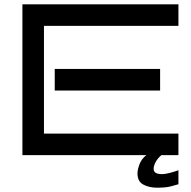

<svg xmlns="http://www.w3.org/2000/svg" viewBox="-20 -720 888 891"><path d="M808 0H729Q712 14 702.5 31.5Q693 49 693 64Q693 88 731 88Q748 88 771.5 81.5Q795 75 808 70V135Q795 139 772 145Q749 151 709 151Q672 151 645 136.5Q618 122 618 85Q618 67 627.5 42Q637 17 659 0H84V-700H808V-600H184V-100H808ZM723 -300H234V-400H723Z"/></svg>

Font: Bruno Ace
Style: Regular
Weight: 400
Version: Version 1.100; ttfautohint (v1.8.4.7-5d5b);gftools[0.9.27]